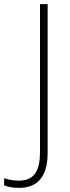

<svg xmlns="http://www.w3.org/2000/svg" viewBox="-98 -734 340 931"><path d="M-6 177C93 177 133 112 133 6V-714H96V3C96 91 70 142 -7 142C-34 142 -59 137 -78 130V165C-60 172 -37 177 -6 177Z"/></svg>

Font: Noto Sans Bengali SemiCondensed ExtraLight
Style: Regular
Weight: 200
Width: 4
Designer: Joana Ranito - Universal Thirst; Jelle Bosma - Monotype Design Team
Foundry: Universal Thirst ehf.
Version: Version 3.000